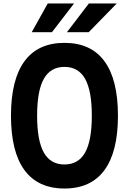

<svg xmlns="http://www.w3.org/2000/svg" viewBox="-20 -1064 740 1102"><path d="M350 18Q198 18 120.5 -87.5Q43 -193 43 -400Q43 -607 120.5 -712.5Q198 -818 350 -818Q502 -818 579.5 -712.5Q657 -607 657 -400Q657 -193 579.5 -87.5Q502 18 350 18ZM350 -120Q430 -120 468.5 -188.5Q507 -257 507 -400Q507 -543 468.5 -611.5Q430 -680 350 -680Q270 -680 231.5 -611.5Q193 -543 193 -400Q193 -257 231.5 -188.5Q270 -120 350 -120ZM162 -879 254 -1044H405L278 -879ZM364 -879 490 -1044H650L489 -879Z"/></svg>

Font: Martian Mono SemiBold
Style: Regular
Weight: 600
Monospace: yes
Designer: Roman Shamin
Foundry: Evil Martians
Version: Version 1.000; ttfautohint (v1.8.4.7-5d5b)